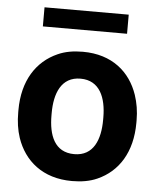

<svg xmlns="http://www.w3.org/2000/svg" viewBox="-52 -756 669 811"><g transform="rotate(5 282.5 -350.5)"><path d="M32 -269V-259C32 -220 37 -185 48 -152C80 -58 158 10 283 10C323 10 359 4 390 -10C478 -49 533 -134 533 -259V-269C533 -308 527 -343 516 -376C484 -470 407 -538 282 -538C242 -538 207 -532 176 -518C88 -479 32 -394 32 -269ZM392 -269V-259C392 -176 365 -104 283 -104C199 -104 173 -175 173 -259V-269C173 -351 200 -424 282 -424C364 -424 392 -352 392 -269ZM461 -630V-711H104V-630Z"/></g></svg>

Font: Asimov
Style: Regular
Weight: 500
Designer: Google
Version: Version 2.000980; 2014